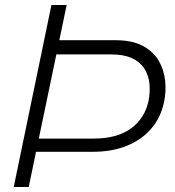

<svg xmlns="http://www.w3.org/2000/svg" viewBox="-20 -749 701 769"><path d="M99 -141 108 -194H355Q449 -194 504.5 -234.5Q560 -275 575 -345Q582 -381 578.5 -414.5Q575 -448 558 -474.5Q541 -501 508.5 -516Q476 -531 426 -531H168L179 -588H442Q509 -588 551.5 -565.5Q594 -543 615.5 -506Q637 -469 641.5 -425.5Q646 -382 637 -340Q624 -278 585.5 -233.5Q547 -189 488 -165Q429 -141 351 -141ZM35 0 186 -729H247L95 0Z"/></svg>

Font: Mona Sans ExtraLight Light
Style: Italic
Weight: 300
Italic angle: -11.6951°
Version: Version 2.000